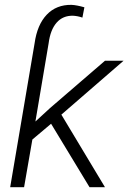

<svg xmlns="http://www.w3.org/2000/svg" viewBox="-20 -782 536 802"><path d="M193.4 -265.1 115.2 -199.2 80.6 0H22.5L124.5 -601.1Q135.3 -678.7 175.3 -720.7Q215.3 -762.7 278.8 -761.7Q300.3 -760.7 332.5 -751.5L324.2 -708.5Q304.7 -715.3 285.2 -716.3Q242.7 -717.3 216.6 -687.5Q190.4 -657.7 183.1 -601.1L127.9 -274.4L188.5 -330.1L418.5 -528.3H496.1L236.3 -303.2L418.5 0H354Z"/></svg>

Font: Roboto Light
Style: Italic
Weight: 300
Italic angle: -12°
Designer: Google
Version: Version 2.134; 2016; ttfautohint (v1.6)